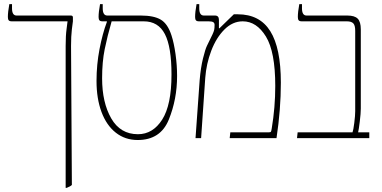

<svg xmlns="http://www.w3.org/2000/svg" viewBox="-20 -667 1842 927"><path d="M297 -445Q297 -496 301.5 -527.5Q306 -559 306 -563V-564H37Q26 -564 22 -569Q18 -574 18 -585Q18 -609 25 -647H38V-627Q38 -592 60 -592H322Q332 -592 332 -583V-564Q331 -559 327 -525.5Q323 -492 323 -445L327 226Q320 233 302 240H297Z M835 -300Q835 -188 795 -89.5Q755 9 645 9Q584 9 539 -26.5Q494 -62 470 -126.5Q446 -191 446 -276Q446 -355 460.5 -430Q475 -505 496 -561V-564H475Q464 -564 460 -569Q456 -574 456 -585Q456 -609 463 -647H476V-627Q476 -592 498 -592H660Q723 -592 756.5 -572Q790 -552 808 -496Q820 -459 827.5 -405.5Q835 -352 835 -300ZM808 -307Q808 -441 776 -502.5Q744 -564 674 -564H519Q498 -491 485.5 -429.5Q473 -368 473 -289Q473 -172 517 -95.5Q561 -19 646 -19Q718 -19 763 -89.5Q808 -160 808 -307Z M944 -280Q949 -340 960 -384.5Q971 -429 979 -445.5Q987 -462 1006 -501Q1012 -514 1014 -522.5Q1016 -531 1016 -547Q1016 -556 1009.5 -560Q1003 -564 987 -564H941Q930 -564 926 -569Q922 -574 922 -585Q922 -609 929 -647H942V-627Q942 -592 964 -592H1018Q1037 -592 1037 -571V-531L1039 -530L1109 -598H1128Q1234 -598 1285 -516.5Q1336 -435 1336 -268Q1336 -138 1315 0H1089L1092 -28H1277Q1286 -28 1288 -31Q1290 -34 1292 -47Q1309 -149 1309 -252Q1309 -417 1264 -490.5Q1219 -564 1152 -564Q1103 -564 1063.5 -524.5Q1024 -485 1000 -422Q976 -359 971 -291L951 0H924Z M1417 -28H1682Q1686 -38 1690.5 -73.5Q1695 -109 1695 -130V-518Q1695 -545 1685.5 -554.5Q1676 -564 1655 -564H1437Q1426 -564 1422 -569Q1418 -574 1418 -585Q1418 -609 1425 -647H1438V-627Q1438 -592 1460 -592H1657Q1692 -592 1707 -577Q1722 -562 1722 -525V-143Q1722 -120 1717 -79.5Q1712 -39 1709 -28H1763V0H1414Z"/></svg>

Font: Noto Serif Hebrew NarrowThin
Style: Regular
Weight: 250
Width: 4
Designer: Monotype Design Team
Foundry: Monotype Imaging Inc.
Version: Version 1.000